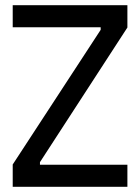

<svg xmlns="http://www.w3.org/2000/svg" viewBox="-20 -720 541 740"><path d="M471 -614 134 -95V-85H471V0H29V-86L368 -605V-615H29V-700H471Z"/></svg>

Font: Phudu
Style: Regular
Weight: 400
Version: Version 1.005;gftools[0.9.23]